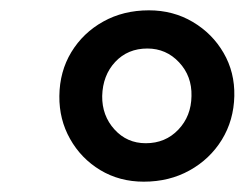

<svg xmlns="http://www.w3.org/2000/svg" viewBox="-20 -820 474 372"><path d="M258.5 -468Q211.5 -468 174.2 -490.5Q137 -513 115.8 -550.8Q94.5 -588.5 95 -634Q95.5 -681.5 118.2 -719Q141 -756.5 180 -778.2Q219 -800 268.5 -800Q315.5 -800 353.5 -777.5Q391.5 -755 413.2 -717.5Q435 -680 434 -634Q433 -587 409.8 -549.2Q386.5 -511.5 347.2 -489.8Q308 -468 258.5 -468ZM262.5 -542.5Q300.5 -542.5 325.5 -568.8Q350.5 -595 351 -634Q352 -672.5 327 -699.2Q302 -726 265.5 -726Q227.5 -726 203.2 -700Q179 -674 178 -634Q177.5 -596 201.8 -569.2Q226 -542.5 262.5 -542.5Z"/></svg>

Font: Merriweather 24pt SemiCondensed Black
Style: Italic
Weight: 900
Width: 4
Italic angle: -7.8°
Designer: Eben Sorkin
Foundry: Eben Sorkin
Version: Version 2.101